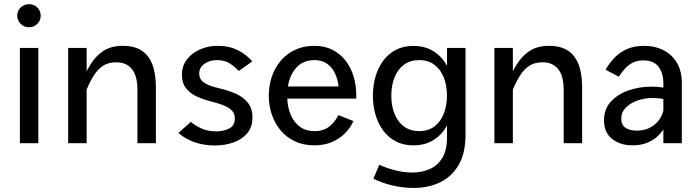

<svg xmlns="http://www.w3.org/2000/svg" viewBox="-20 -696 3400 933"><path d="M63.8 -620Q63.8 -596.4 80.7 -579.9Q97.5 -563.5 121.1 -563.5Q144.7 -563.5 161.2 -579.9Q177.8 -596.3 177.8 -619.9Q177.8 -643.5 161.2 -659.6Q144.7 -675.7 121.1 -675.7Q97.5 -675.7 80.7 -659.7Q63.8 -643.6 63.8 -620ZM76.6 -463V0H166.3V-463Z M400.9 0V-463H311.2V0ZM367.1 -278 400.3 -259Q416.4 -298.2 435.3 -328.4Q454.1 -358.7 480.2 -376Q506.3 -393.3 544.5 -393.3Q594.7 -393.3 621.2 -360.1Q647.8 -327 647.8 -259.5V0H737.5V-271.4Q737.5 -316 729.2 -353.1Q721 -390.1 702.4 -417.1Q683.8 -444.1 653 -458.7Q622.2 -473.3 577 -473.3Q519.6 -473.3 481.6 -448.1Q443.6 -422.9 417.3 -379Q390.9 -335 367.1 -278Z M1205.9 -397.5Q1177.9 -430.7 1135.8 -452Q1093.8 -473.3 1037.2 -473.3Q991.6 -473.3 952 -455.8Q912.5 -438.4 888.2 -407Q864 -375.6 864 -333.9Q864 -291.1 885.5 -265.4Q907 -239.7 940.3 -225.3Q973.6 -210.9 1009.2 -202Q1038.8 -194.9 1064.2 -185Q1089.7 -175.2 1105.5 -160Q1121.3 -144.8 1121.3 -120.8Q1121.3 -86.4 1094.8 -72Q1068.4 -57.6 1030.2 -57.6Q990.5 -57.6 958.9 -71.8Q927.3 -86.1 907.5 -104L847.2 -50.2Q877.4 -22.6 922.6 -5.9Q967.8 10.9 1025.8 10.9Q1071.4 10.9 1112.8 -3.3Q1154.3 -17.4 1180.5 -47.4Q1206.8 -77.5 1206.8 -125Q1206.8 -170.8 1182.8 -198.8Q1158.9 -226.7 1122.7 -242.1Q1086.5 -257.6 1050.2 -265.6Q1023.2 -271.9 999.8 -280.3Q976.4 -288.8 962.2 -302.6Q948 -316.5 948 -338.5Q948 -367.4 973 -385.6Q997.9 -403.9 1033.8 -403.9Q1071.3 -403.9 1096.2 -388Q1121 -372.1 1140.1 -351.3Z M1375.9 -217H1711.1V-233.8Q1711.1 -282 1697.9 -325.2Q1684.8 -368.3 1659 -401.7Q1633.1 -435.1 1595.2 -454.2Q1557.3 -473.3 1507.8 -473.3Q1455 -473.3 1413.7 -453.7Q1372.5 -434.2 1344 -400.5Q1315.6 -366.9 1300.8 -323.3Q1286.1 -279.8 1286.1 -231.6Q1286.1 -183.5 1300.7 -140Q1315.2 -96.4 1343.5 -62.5Q1371.8 -28.6 1413.1 -9.2Q1454.4 10.3 1508.2 10.3Q1555.5 10.3 1593 -5.9Q1630.6 -22 1657.1 -48.9Q1683.5 -75.8 1697.3 -107.8L1624 -136.5Q1608.8 -104.2 1580.5 -81.5Q1552.2 -58.8 1508.5 -58.8Q1466.4 -58.8 1437.4 -80Q1408.4 -101.3 1393.1 -137.3Q1377.7 -173.3 1375.9 -217ZM1379 -275.8Q1387.9 -332.2 1420.8 -368Q1453.7 -403.9 1508.5 -403.9Q1545 -403.9 1569.4 -386.4Q1593.9 -369 1607.6 -340Q1621.4 -311 1625.5 -275.8Z M2152.3 -463V-29.4Q2152.3 33.8 2129.2 71.5Q2106 109.3 2067.5 125.8Q2029 142.4 1983.5 142.4Q1943.3 142.4 1900.8 131.7Q1858.2 121.1 1823 104.6L1794.6 172Q1835.8 193.1 1886.6 205.2Q1937.4 217.3 1990.8 217.3Q2060.4 217.3 2117.3 190.6Q2174.3 163.8 2208.2 106.6Q2242.1 49.4 2242.1 -41.5V-463ZM2016.8 -59Q1973.2 -59 1943 -81.4Q1912.8 -103.9 1897.2 -142.9Q1881.5 -181.9 1881.5 -231.3Q1881.5 -280.9 1897.1 -319.9Q1912.6 -358.9 1942.9 -381.4Q1973.2 -403.9 2016.8 -403.9Q2060.9 -403.9 2090.8 -381.4Q2120.8 -358.9 2136.3 -319.9Q2151.9 -280.9 2151.9 -231.3Q2151.9 -181.9 2136.3 -142.9Q2120.8 -103.9 2090.7 -81.4Q2060.7 -59 2016.8 -59ZM1989.3 10.4Q2038.6 10.4 2075.5 -9.1Q2112.4 -28.6 2137.1 -62.3Q2161.8 -95.9 2174.2 -139.6Q2186.6 -183.2 2186.6 -231.3Q2186.6 -279.5 2174.2 -322.9Q2161.8 -366.4 2137.1 -400.2Q2112.4 -434 2075.5 -453.5Q2038.6 -472.9 1989.3 -472.9Q1940.1 -472.9 1903.2 -453.5Q1866.3 -434 1841.6 -400.2Q1816.8 -366.4 1804.4 -322.9Q1792 -279.5 1792 -231.3Q1792 -183.2 1804.4 -139.6Q1816.8 -95.9 1841.6 -62.3Q1866.3 -28.6 1903.2 -9.1Q1940.1 10.4 1989.3 10.4Z M2472.2 0V-463H2382.4V0ZM2438.4 -278 2471.6 -259Q2487.7 -298.2 2506.6 -328.4Q2525.4 -358.7 2551.5 -376Q2577.6 -393.3 2615.8 -393.3Q2666 -393.3 2692.5 -360.1Q2719.1 -327 2719.1 -259.5V0H2808.8V-271.4Q2808.8 -316 2800.5 -353.1Q2792.3 -390.1 2773.7 -417.1Q2755.1 -444.1 2724.3 -458.7Q2693.5 -473.3 2648.3 -473.3Q2590.9 -473.3 2552.9 -448.1Q2514.9 -422.9 2488.6 -379Q2462.2 -335 2438.4 -278Z M3293.2 -292.5Q3293.2 -352.1 3268.5 -392.2Q3243.8 -432.4 3202.7 -452.8Q3161.7 -473.3 3111.8 -473.3Q3064.1 -473.3 3028.9 -458.4Q2993.7 -443.6 2968 -417.5Q2942.3 -391.4 2922.7 -357.2L2987.2 -323.1Q3001.4 -345.9 3018.2 -363.9Q3035.1 -381.8 3056.4 -392.2Q3077.7 -402.6 3105.3 -402.6Q3157.3 -402.6 3180.4 -371.4Q3203.5 -340.1 3203.5 -290.9V0H3293.2ZM3243 -165 3206.4 -168.4Q3195.2 -118.1 3160.1 -89.7Q3124.9 -61.3 3074.3 -61.3Q3038.9 -61.3 3018.9 -75.4Q2998.8 -89.4 2998.8 -120Q2998.8 -150.5 3020.8 -172.8Q3042.7 -195.1 3077.4 -207.4Q3112.1 -219.7 3150.9 -219.7Q3168.6 -219.7 3186.6 -217.7Q3204.5 -215.6 3220.8 -211.3L3250.7 -259.9Q3225.5 -266.9 3199.8 -271Q3174.1 -275 3145.4 -275Q3088 -275 3035.2 -256.9Q2982.3 -238.8 2948.7 -202.6Q2915.1 -166.3 2915.1 -110.9Q2915.1 -51.8 2954.8 -20.8Q2994.4 10.3 3052.7 10.3Q3094.4 10.3 3126.2 -2.8Q3158.1 -15.8 3181.3 -39.5Q3204.6 -63.1 3219.8 -95.2Q3235 -127.3 3243 -165Z"/></svg>

Font: Estedad-VF-FD Black
Style: Regular
Weight: 900
Designer: Amin Abedi
Version: Version 4.000